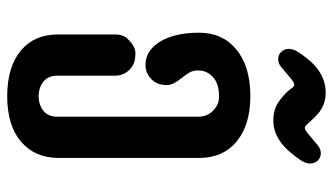

<svg xmlns="http://www.w3.org/2000/svg" viewBox="-218 -708 934 539"><g transform="rotate(90 249.5 -438.0)"><path d="M197.8 -481.4Q218.3 -456.5 218.3 -440.2Q218.3 -423.8 213.9 -413.3Q209.5 -402.8 201.7 -395.5Q184.6 -378.9 162.4 -378.9Q140.1 -378.9 123.8 -390.1Q107.4 -401.4 95.7 -420.9Q71.3 -462.4 71.3 -529.3Q71.3 -595.2 118.2 -633.8Q165.5 -673.3 249.5 -673.3Q331.1 -673.3 377.9 -633.8Q422.9 -595.7 422.9 -529.8V-135.3Q422.9 -68.4 377 -29.3Q331.5 9.3 249.5 9.3Q167.5 9.3 121.1 -29.3Q76.2 -66.9 76.2 -133.8V-293Q76.2 -316.9 88.9 -329.1Q109.9 -350.6 128.2 -350.6Q146.5 -350.6 157 -346.2Q167.5 -341.8 175.3 -334Q191.9 -317.4 191.9 -293V-130.9Q191.9 -106 208.5 -92.5Q225.1 -79.1 249.8 -79.1Q274.4 -79.1 290.8 -92.5Q307.1 -106 307.1 -130.9V-527.3Q307.1 -551.8 290.3 -568.6Q273.4 -585.4 251.7 -585.4Q230 -585.4 217.3 -580.8Q204.6 -576.2 195.8 -568.4Q187 -560.5 182.1 -550Q177.2 -539.6 177.2 -525.9Q177.2 -512.2 183.6 -501.7Q189.9 -491.2 197.8 -481.4ZM387.7 -862.8Q397.5 -871.1 409.9 -871.1Q422.4 -871.1 430.4 -862.3Q438.5 -853.5 438.5 -840.8Q438.5 -828.1 428.5 -813.5Q418.5 -798.8 406.5 -784.7Q394.5 -770.5 380.4 -759.8Q351.1 -737.8 318.8 -737.8Q286.6 -737.8 266.6 -752Q246.6 -766.1 236.8 -777.3L224.1 -793Q220.7 -796.4 216.3 -796.4Q210.9 -796.4 197.8 -785.2L167.5 -759.8Q157.7 -751.5 145.3 -751.5Q132.8 -751.5 124.8 -760.3Q116.7 -769 116.7 -781.7Q116.7 -794.4 126.5 -809.1Q136.2 -823.7 148.2 -838.1Q160.2 -852.5 174.3 -862.8Q204.1 -884.8 240.2 -884.8Q278.8 -884.8 307.1 -855.5L324.2 -837.4Q328.1 -833.5 331.3 -829.8Q334.5 -826.2 338.9 -826.2Q344.2 -826.2 357.4 -837.4Z"/></g></svg>

Font: Supermercado
Style: Regular
Weight: 400
Designer: James Grieshaber
Foundry: James Grieshaber
Version: Version 1.002